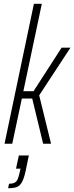

<svg xmlns="http://www.w3.org/2000/svg" viewBox="-20 -763 394 1019"><path d="M4 0 160 -743H202L104 -279H158L307 -510H354L188 -257L251 0H209L151 -240H96L45 0ZM23 236 28 212Q48 212 58.5 206Q69 200 74.5 186.5Q80 173 85 149L89 132H65L80 62H133L117 140Q111 169 104 187.5Q97 206 87 217Q77 228 62 232Q47 236 23 236Z"/></svg>

Font: Saira ExtraCondensed ExtraLight
Style: Italic
Weight: 250
Width: 2
Italic angle: -12°
Designer: Hector Gatti with collaboration of the Omnibus-Type team
Foundry: Omnibus-Type
Version: Version 1.101